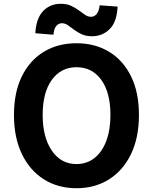

<svg xmlns="http://www.w3.org/2000/svg" viewBox="-20 -983 810 1017"><path d="M385 14Q287 14 212.5 -33Q138 -80 96 -167Q54 -254 54 -374Q54 -494 96 -579Q138 -664 212.5 -709Q287 -754 385 -754Q483 -754 557.5 -709Q632 -664 674 -579Q716 -494 716 -374Q716 -254 674 -167Q632 -80 557.5 -33Q483 14 385 14ZM385 -114Q440 -114 480.5 -146Q521 -178 543 -236.5Q565 -295 565 -374Q565 -493 516.5 -560Q468 -627 385 -627Q303 -627 254.5 -560Q206 -493 206 -374Q206 -256 254.5 -185Q303 -114 385 -114ZM467 -791Q436 -791 413 -801.5Q390 -812 372.5 -825.5Q355 -839 339.5 -849.5Q324 -860 308 -860Q291 -860 278.5 -846Q266 -832 263 -799L167 -807Q172 -887 209 -925Q246 -963 302 -963Q333 -963 356 -952.5Q379 -942 397 -928.5Q415 -915 430.5 -904.5Q446 -894 462 -894Q479 -894 491.5 -908Q504 -922 508 -955L603 -948Q599 -867 561 -829Q523 -791 467 -791Z"/></svg>

Font: Source Han Sans TC
Style: Bold
Weight: 700
Designer: Ryoko NISHIZUKA Ë•øÂ°öÊ∂ºÂ≠ê (kana, bopomofo & ideographs); Paul D. Hunt (Latin, Greek & Cyrillic); Sandoll Communicatio
Foundry: Adobe
Version: Version 2.004;hotconv 1.0.118;makeotfexe 2.5.65603